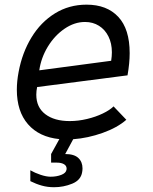

<svg xmlns="http://www.w3.org/2000/svg" viewBox="-20 -578 640 804"><path d="M448.5 -359Q448.5 -396.5 434.2 -425.2Q420 -454 394.5 -470Q369 -486 336 -486Q291.5 -486 250 -457.5Q208.5 -429 180.2 -382.5Q152 -336 144.5 -283.5L445.5 -323.5Q448.5 -342.5 448.5 -359ZM107 180.5V135Q126 146 150 154Q174 162 192 162Q217 162 236.8 154.2Q256.5 146.5 258.5 132.5L259 128.5Q259 116 247.8 109.5Q236.5 103 218 103H194V67L228.5 4.5Q144 -4 97.2 -57.8Q50.5 -111.5 50.5 -202.5Q50.5 -237.5 58 -277Q73 -357.5 111.8 -421.2Q150.5 -485 209.8 -521.8Q269 -558.5 342.5 -558.5Q427.5 -558.5 475.2 -507.5Q523 -456.5 523 -355.5Q523 -313.5 514 -262.5L135.5 -213.5Q132 -197.5 132 -181.5Q132 -128.5 169.8 -99.8Q207.5 -71 272 -71Q308 -71 344.5 -79.8Q381 -88.5 410.5 -102.8Q440 -117 455.5 -132.5L509 -76.5Q471.5 -43.5 409.8 -21.5Q348 0.5 286.5 5L253 67Q290.5 67 308 83.5Q325.5 100 325.5 127Q325.5 135 324 143Q318.5 176.5 282.2 191.2Q246 206 206.5 206Q179 206 155 199.2Q131 192.5 107 180.5Z"/></svg>

Font: JuliaMono
Style: Italic
Weight: 400
Italic angle: -9°
Monospace: yes
Designer: cormullion
Foundry: corm
Version: Version 0.057; ttfautohint (v1.8.4)